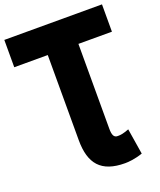

<svg xmlns="http://www.w3.org/2000/svg" viewBox="-172 -821 947 1136"><g transform="rotate(-20 301.5 -253.0)"><path d="M398 -546V-12C398 27 406 46 430 46C451 46 464 44 502 30L528 192C479 209 438 212 417 212C266 212 205 138 205 -10V-546H-6V-718H609V-546Z"/></g></svg>

Font: Repo Black
Style: Regular
Weight: 900
Designer: Stefan Peev
Foundry: Context Ltd
Version: Version 1.502